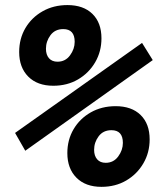

<svg xmlns="http://www.w3.org/2000/svg" viewBox="-20 -723 626 753"><path d="M377.9 9.8Q315.4 9.8 279.8 -26.1Q244.1 -62 244.1 -122.6Q244.1 -174.8 268.6 -216.3Q293 -257.8 335.9 -282.2Q378.9 -306.6 433.6 -306.6Q496.1 -306.6 531.5 -272Q566.9 -237.3 566.9 -176.3Q566.9 -124.5 542.2 -82.3Q517.6 -40 475.1 -15.1Q432.6 9.8 377.9 9.8ZM189 -386.7Q126.5 -386.7 90.8 -422.6Q55.2 -458.5 55.2 -519Q55.2 -571.3 79.6 -612.8Q104 -654.3 147 -678.7Q189.9 -703.1 244.6 -703.1Q307.1 -703.1 342.5 -668.5Q377.9 -633.8 377.9 -572.8Q377.9 -521 353.3 -478.8Q328.6 -436.5 286.1 -411.6Q243.7 -386.7 189 -386.7ZM79.1 -131.8 39.1 -201.7 537.1 -554.7 579.1 -487.3ZM394.5 -84.5Q425.3 -84.5 443.6 -109.4Q461.9 -134.3 461.9 -162.6Q461.9 -212.4 417 -212.4Q384.8 -212.4 366.9 -188.5Q349.1 -164.6 349.1 -135.3Q349.1 -111.8 361.1 -98.1Q373 -84.5 394.5 -84.5ZM205.6 -481Q236.3 -481 254.6 -505.9Q272.9 -530.8 272.9 -559.1Q272.9 -608.9 228 -608.9Q195.8 -608.9 178 -585Q160.2 -561 160.2 -531.7Q160.2 -508.3 172.1 -494.6Q184.1 -481 205.6 -481Z"/></svg>

Font: Cascadia Code NF SemiBold
Style: Italic
Weight: 600
Italic angle: -10°
Monospace: yes
Designer: Aaron Bell
Foundry: Saja Typeworks
Version: Version 2404.023; ttfautohint (v1.8.4)